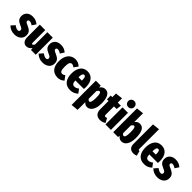

<svg xmlns="http://www.w3.org/2000/svg" viewBox="310 -2416 4239 4239"><g transform="rotate(45 2429.5 -296.0)"><path d="M381 -485 321 -394Q267 -431 225 -431Q204 -431 193 -421Q182 -411 182 -394Q182 -380 188.5 -370.5Q195 -361 213 -350.5Q231 -340 270 -324Q336 -296 367 -258.5Q398 -221 398 -159Q398 -78 340 -30Q282 18 187 18Q130 18 79 -3Q28 -24 -8 -62L70 -149Q132 -100 178 -100Q200 -100 213 -111.5Q226 -123 226 -143Q226 -168 210 -183.5Q194 -199 142 -220Q74 -248 44.5 -285Q15 -322 15 -381Q15 -456 65.5 -503.5Q116 -551 208 -551Q259 -551 304 -533.5Q349 -516 381 -485Z M844 0H695L689 -57Q641 18 563 18Q505 18 471.5 -24.5Q438 -67 438 -138V-533H608V-144Q608 -107 630 -107Q654 -107 674 -152V-533H844Z M1261 -485 1201 -394Q1147 -431 1105 -431Q1084 -431 1073 -421Q1062 -411 1062 -394Q1062 -380 1068.5 -370.5Q1075 -361 1093 -350.5Q1111 -340 1150 -324Q1216 -296 1247 -258.5Q1278 -221 1278 -159Q1278 -78 1220 -30Q1162 18 1067 18Q1010 18 959 -3Q908 -24 872 -62L950 -149Q1012 -100 1058 -100Q1080 -100 1093 -111.5Q1106 -123 1106 -143Q1106 -168 1090 -183.5Q1074 -199 1022 -220Q954 -248 924.5 -285Q895 -322 895 -381Q895 -456 945.5 -503.5Q996 -551 1088 -551Q1139 -551 1184 -533.5Q1229 -516 1261 -485Z M1698 -484 1629 -391Q1588 -423 1554 -423Q1517 -423 1499.5 -389Q1482 -355 1482 -263Q1482 -177 1500.5 -145Q1519 -113 1554 -113Q1572 -113 1588 -119.5Q1604 -126 1625 -142L1698 -45Q1632 18 1542 18Q1429 18 1367 -53.5Q1305 -125 1305 -262Q1305 -351 1334 -416Q1363 -481 1416 -516Q1469 -551 1540 -551Q1631 -551 1698 -484Z M2130 -217H1863Q1867 -152 1887 -128Q1907 -104 1944 -104Q1971 -104 1995 -114.5Q2019 -125 2049 -147L2117 -57Q2082 -22 2035.5 -2Q1989 18 1931 18Q1814 18 1754 -57Q1694 -132 1694 -264Q1694 -395 1751 -473Q1808 -551 1916 -551Q2017 -551 2075.5 -481Q2134 -411 2134 -275Q2134 -251 2130 -217ZM1968 -323Q1968 -386 1957.5 -414Q1947 -442 1918 -442Q1891 -442 1878 -415.5Q1865 -389 1862 -316H1968Z M2634 -268Q2634 -181 2612 -116.5Q2590 -52 2550.5 -17Q2511 18 2459 18Q2399 18 2358 -34V207L2188 224V-533H2340L2346 -478Q2372 -517 2403 -534Q2434 -551 2473 -551Q2552 -551 2593 -478Q2634 -405 2634 -268ZM2460 -266Q2460 -362 2448 -394.5Q2436 -427 2413 -427Q2384 -427 2358 -377V-141Q2370 -123 2381.5 -114Q2393 -105 2407 -105Q2460 -105 2460 -266Z M2999 -25Q2972 -4 2937 7Q2902 18 2866 18Q2784 18 2743 -28Q2702 -74 2702 -153V-415H2652V-533H2702V-647L2872 -667V-533H2970L2953 -415H2872V-155Q2872 -116 2905 -116Q2923 -116 2944 -128Z M3200 -722Q3200 -681 3174 -654Q3148 -627 3106 -627Q3064 -627 3037.5 -654Q3011 -681 3011 -722Q3011 -762 3037.5 -789Q3064 -816 3106 -816Q3147 -816 3173.5 -789Q3200 -762 3200 -722ZM3191 0H3021V-533H3191Z M3709 -266Q3709 -135 3662 -58.5Q3615 18 3533 18Q3498 18 3469.5 1.5Q3441 -15 3421 -46L3414 0H3263V-743L3433 -761V-487Q3453 -517 3483.5 -534Q3514 -551 3550 -551Q3629 -551 3669 -479.5Q3709 -408 3709 -266ZM3535 -266Q3535 -363 3523 -395Q3511 -427 3489 -427Q3460 -427 3433 -376V-144Q3453 -104 3481 -104Q3508 -104 3521.5 -138.5Q3535 -173 3535 -266Z M3762 -130V-743L3932 -761V-138Q3932 -116 3951 -116Q3959 -116 3967 -118L3997 -1Q3957 18 3906 18Q3838 18 3800 -21.5Q3762 -61 3762 -130Z M4440 -217H4173Q4177 -152 4197 -128Q4217 -104 4254 -104Q4281 -104 4305 -114.5Q4329 -125 4359 -147L4427 -57Q4392 -22 4345.5 -2Q4299 18 4241 18Q4124 18 4064 -57Q4004 -132 4004 -264Q4004 -395 4061 -473Q4118 -551 4226 -551Q4327 -551 4385.5 -481Q4444 -411 4444 -275Q4444 -251 4440 -217ZM4278 -323Q4278 -386 4267.5 -414Q4257 -442 4228 -442Q4201 -442 4188 -415.5Q4175 -389 4172 -316H4278Z M4843 -485 4783 -394Q4729 -431 4687 -431Q4666 -431 4655 -421Q4644 -411 4644 -394Q4644 -380 4650.5 -370.5Q4657 -361 4675 -350.5Q4693 -340 4732 -324Q4798 -296 4829 -258.5Q4860 -221 4860 -159Q4860 -78 4802 -30Q4744 18 4649 18Q4592 18 4541 -3Q4490 -24 4454 -62L4532 -149Q4594 -100 4640 -100Q4662 -100 4675 -111.5Q4688 -123 4688 -143Q4688 -168 4672 -183.5Q4656 -199 4604 -220Q4536 -248 4506.5 -285Q4477 -322 4477 -381Q4477 -456 4527.5 -503.5Q4578 -551 4670 -551Q4721 -551 4766 -533.5Q4811 -516 4843 -485Z"/></g></svg>

Font: Fira Sans Compressed ExtraBold
Style: Regular
Weight: 800
Width: 1
Designer: bBox Type GmbH & Carrois Corporate GbR & Edenspiekermann AG
Foundry: bBox Type GmbH & Carrois Corporate GbR & Edenspiekermann AG
Version: Version 4.301